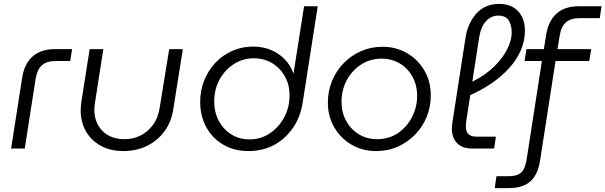

<svg xmlns="http://www.w3.org/2000/svg" viewBox="-20 -762 3106 985"><path d="M37 0 94 -365Q105 -435 147.5 -472.5Q190 -510 262 -510H350L340 -449H266Q220 -449 195.5 -427.5Q171 -406 163 -359L107 0Z M918 -510 870 -208Q860 -137 823.5 -88Q787 -39 733 -13Q679 13 613 13Q546 13 496.5 -14.5Q447 -42 420.5 -89Q394 -136 394 -195Q394 -204 395 -215.5Q396 -227 397 -237L440 -510H510L467 -233Q466 -225 465 -216.5Q464 -208 464 -200Q464 -133 505.5 -90.5Q547 -48 620 -48Q662 -48 699.5 -66Q737 -84 764.5 -121Q792 -158 800 -214L848 -510Z M1255 13Q1181 13 1125 -20Q1069 -53 1038 -110Q1007 -167 1007 -239Q1007 -299 1028 -350.5Q1049 -402 1085.5 -440.5Q1122 -479 1171.5 -501Q1221 -523 1278 -523Q1330 -523 1371.5 -505Q1413 -487 1442 -456.5Q1471 -426 1485 -386H1486L1540 -730H1610L1534 -243Q1523 -165 1484 -107.5Q1445 -50 1386.5 -18.5Q1328 13 1255 13ZM1260 -47Q1317 -47 1362 -76.5Q1407 -106 1435 -154.5Q1463 -203 1465 -261Q1468 -321 1443.5 -366.5Q1419 -412 1377 -437.5Q1335 -463 1282 -463Q1226 -463 1180 -433.5Q1134 -404 1106.5 -354Q1079 -304 1079 -242Q1079 -187 1102 -143Q1125 -99 1166 -73Q1207 -47 1260 -47Z M1910 13Q1840 13 1784 -19.5Q1728 -52 1695 -108.5Q1662 -165 1662 -235Q1662 -295 1683.5 -347Q1705 -399 1743.5 -438.5Q1782 -478 1833 -500Q1884 -522 1942 -522Q2012 -522 2068 -489.5Q2124 -457 2157 -400.5Q2190 -344 2190 -272Q2190 -214 2169 -162.5Q2148 -111 2110 -72Q2072 -33 2021.5 -10Q1971 13 1910 13ZM1914 -48Q1976 -48 2022 -79.5Q2068 -111 2094 -162Q2120 -213 2120 -270Q2120 -325 2096 -368.5Q2072 -412 2031 -436.5Q1990 -461 1938 -461Q1879 -461 1832.5 -431Q1786 -401 1759 -350.5Q1732 -300 1732 -239Q1732 -186 1755.5 -142.5Q1779 -99 1820.5 -73.5Q1862 -48 1914 -48Z M2403 0Q2351 0 2324.5 -28Q2298 -56 2298 -104Q2298 -113 2299.5 -122.5Q2301 -132 2302 -141L2368 -567Q2373 -603 2387 -634.5Q2401 -666 2422 -690.5Q2443 -715 2473 -728.5Q2503 -742 2540 -742Q2586 -742 2615 -723.5Q2644 -705 2658.5 -674.5Q2673 -644 2673 -606Q2673 -554 2652.5 -505.5Q2632 -457 2592.5 -413Q2553 -369 2498 -332Q2443 -295 2376 -267L2378 -332Q2446 -360 2497 -404Q2548 -448 2576.5 -499Q2605 -550 2605 -597Q2605 -635 2589 -658.5Q2573 -682 2536 -682Q2500 -682 2473.5 -653.5Q2447 -625 2438 -569L2374 -154Q2372 -143 2371 -133Q2370 -123 2370 -114Q2370 -87 2383 -74Q2396 -61 2425 -61H2524L2515 0Z M2518 203 2527 142H2586Q2621 142 2640 132.5Q2659 123 2668.5 102.5Q2678 82 2683 48L2760 -449H2671L2681 -510H2770L2782 -585Q2794 -656 2836 -693Q2878 -730 2950 -730H3066L3057 -669H2954Q2907 -669 2882.5 -646.5Q2858 -624 2851 -577L2840 -510H3013L3003 -449H2830L2751 60Q2740 133 2701.5 168Q2663 203 2589 203Z"/></svg>

Font: MuseoModerno Light
Style: Italic
Weight: 300
Italic angle: -9°
Designer: Pablo Cosgaya, Héctor Gatti, Marcela Romero, and the Authors of The MuseoModerno Project.
Foundry: Omnibus-Type Team
Version: Version 1.003